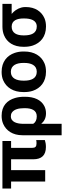

<svg xmlns="http://www.w3.org/2000/svg" viewBox="775 -1353 781 2371"><g transform="rotate(-90 1165.5 -167.5)"><path d="M23 -421H109V0H250V-421H384V-147C384 -44 434 9 536 9C570 9 596 4 621 -4V-111C610 -108 595 -107 580 -107C540 -107 525 -122 525 -162V-421H610V-528H23Z M681 203H822V-49C852 -14 890 10 952 10C985 10 1014 3 1040 -10C1117 -49 1156 -134 1156 -250V-260C1156 -301 1151 -338 1141 -372C1113 -468 1045 -538 922 -538C885 -538 852 -532 822 -519C738 -483 681 -401 681 -282ZM822 -148V-270C822 -344 842 -424 915 -424C933 -424 948 -420 961 -411C1001 -384 1015 -327 1015 -260V-250C1015 -172 992 -104 915 -104C870 -104 839 -120 822 -148Z M1214 -259C1214 -220 1219 -185 1230 -152C1262 -58 1340 10 1465 10C1505 10 1541 4 1572 -10C1660 -49 1715 -134 1715 -259V-269C1715 -308 1709 -343 1698 -376C1666 -470 1589 -538 1464 -538C1424 -538 1389 -532 1358 -518C1270 -479 1214 -394 1214 -269ZM1355 -259V-269C1355 -351 1382 -424 1464 -424C1546 -424 1574 -352 1574 -269V-259C1574 -176 1547 -104 1465 -104C1381 -104 1355 -175 1355 -259Z M1773 -259C1773 -220 1778 -185 1789 -152C1821 -58 1898 10 2023 10C2062 10 2096 4 2126 -9C2208 -45 2264 -123 2264 -239V-249C2264 -266 2261 -282 2257 -297C2243 -346 2214 -385 2179 -414H2303V-528H2022C1982 -528 1946 -521 1915 -508C1828 -472 1773 -390 1773 -269ZM1914 -259V-269C1914 -349 1942 -414 2022 -414C2099 -414 2123 -346 2123 -269V-259C2123 -180 2102 -104 2023 -104C1939 -104 1914 -175 1914 -259Z"/></g></svg>

Font: Asimov Pro
Style: Bd
Weight: 700
Designer: Google
Version: Version 2.000980; 2014